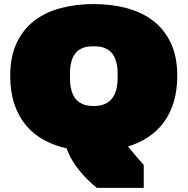

<svg xmlns="http://www.w3.org/2000/svg" viewBox="-20 -726 923 945"><path d="M456.5 198.7Q437.5 183.1 416.5 163.1Q395.5 143.1 375.2 118.9Q355 94.7 337.4 66.2Q319.8 37.6 308.1 4.4Q247.1 -9.3 196 -37.1Q145 -64.9 108.2 -108.9Q71.3 -152.8 50.8 -213.4Q30.3 -273.9 30.3 -353Q30.3 -448.2 62.3 -515.4Q94.2 -582.5 149.9 -624.8Q205.6 -667 280.3 -686.5Q355 -706.1 440.9 -706.1Q526.4 -706.1 601.3 -686.5Q676.3 -667 732.2 -624.8Q788.1 -582.5 820.3 -515.4Q852.5 -448.2 852.5 -353Q852.5 -279.8 834.7 -222.4Q816.9 -165 784.9 -122.3Q752.9 -79.6 708.3 -50.5Q663.6 -21.5 609.9 -4.9Q630.4 20.5 651.4 44.7Q672.4 68.8 687.5 85.9V198.7ZM440.9 -498H436Q408.2 -498 389.4 -490.7Q370.6 -483.4 358.2 -471.2Q345.7 -459 338.9 -443.6Q332 -428.2 328.9 -412.6Q325.7 -397 325 -381.8Q324.2 -366.7 324.2 -355.5Q324.2 -344.2 324.7 -328.9Q325.2 -313.5 328.1 -296.6Q331.1 -279.8 337.9 -263.2Q344.7 -246.6 357.7 -233.4Q370.6 -220.2 390.9 -212.2Q411.1 -204.1 440.9 -204.1Q470.2 -204.1 490.5 -211.9Q510.7 -219.7 523.7 -232.7Q536.6 -245.6 543.9 -261.7Q551.3 -277.8 554.4 -294.2Q557.6 -310.5 558.3 -326.2Q559.1 -341.8 559.1 -353Q559.1 -364.3 558.6 -379.4Q558.1 -394.5 554.7 -410.6Q551.3 -426.8 544.4 -442.4Q537.6 -458 525.1 -470.5Q512.7 -482.9 493.2 -490.5Q473.6 -498 445.8 -498Z"/></svg>

Font: Holtwood One SC
Style: Regular
Weight: 400
Version: Version 1.000